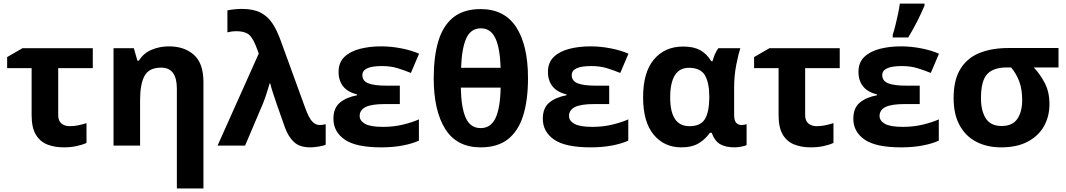

<svg xmlns="http://www.w3.org/2000/svg" viewBox="-20 -816 5972 1076"><path d="M500 -545.9V-434.1H306.2V-170.9Q306.2 -139.6 324 -124.3Q341.8 -108.9 371.1 -108.9Q395.5 -108.9 418.7 -113.8Q441.9 -118.7 464.8 -126V-15.1Q442.4 -4.4 409.2 2.7Q376 9.8 336.9 9.8Q286.1 9.8 245.4 -6.1Q204.6 -22 180.9 -61.3Q157.2 -100.6 157.2 -170.9V-434.1H20V-496.1L106 -545.9Z M926.3 -556.2Q1013.7 -556.2 1066.9 -508.5Q1120.1 -460.9 1120.1 -356V240.2H971.2V-318.8Q971.2 -437 883.3 -437Q814.9 -437 790 -390.6Q765.1 -344.2 765.1 -256.8V0H616.2V-545.9H730L750 -476.1H758.3Q784.2 -518.1 829.6 -537.1Q875 -556.2 926.3 -556.2Z M1199.2 0 1430.2 -516.1 1413.1 -561Q1392.1 -612.8 1368.2 -627Q1344.2 -641.1 1304.2 -641.1Q1290.5 -641.1 1277.3 -639.2Q1264.2 -637.2 1254.4 -634.8V-757.8Q1268.1 -761.2 1292.7 -763.7Q1317.4 -766.1 1335.4 -766.1Q1398.9 -766.1 1439.5 -745.6Q1480 -725.1 1506.1 -685.8Q1532.2 -646.5 1552.2 -590.8L1689.5 -213.9Q1711.9 -151.9 1731.2 -133.5Q1750.5 -115.2 1771.5 -115.2Q1785.6 -115.2 1805.2 -120.1V-4.9Q1793.5 1 1765.6 5.4Q1737.8 9.8 1719.2 9.8Q1658.7 9.8 1627 -20.5Q1595.2 -50.8 1577.1 -101.1L1530.3 -233.9Q1519 -266.1 1509.3 -296.6Q1499.5 -327.1 1494.1 -349.1H1491.2Q1483.9 -322.8 1473.9 -292Q1463.9 -261.2 1454.1 -236.8L1353.5 0Z M2220.7 -335.9V-232.9H2138.7Q2061.5 -232.9 2028.6 -216.1Q1995.6 -199.2 1995.6 -166Q1995.6 -139.2 2025.6 -122.1Q2055.7 -105 2126.5 -105Q2187.5 -105 2240.5 -118.2Q2293.5 -131.3 2327.6 -147V-27.8Q2290 -10.7 2236.3 -0.5Q2182.6 9.8 2115.7 9.8Q1974.6 9.8 1911.6 -33.9Q1848.6 -77.6 1848.6 -150.9Q1848.6 -210.9 1885 -241Q1921.4 -271 1981.4 -282.2V-287.1Q1929.2 -299.3 1903.3 -331.8Q1877.4 -364.3 1877.4 -413.1Q1877.4 -465.3 1909.7 -496.6Q1941.9 -527.8 1996.1 -542Q2050.3 -556.2 2115.7 -556.2Q2172.4 -556.2 2229.5 -544.9Q2286.6 -533.7 2328.6 -515.1L2282.7 -407.2Q2246.6 -421.9 2208.3 -433.8Q2169.9 -445.8 2119.6 -445.8Q2010.7 -445.8 2010.7 -395Q2010.7 -362.8 2043.5 -349.4Q2076.2 -335.9 2145.5 -335.9Z M2939 -377.9Q2939 -256.3 2912.4 -169.7Q2885.7 -83 2827.6 -36.6Q2769.5 9.8 2673.8 9.8Q2540 9.8 2475.3 -93Q2410.6 -195.8 2410.6 -377.9Q2410.6 -499.5 2436.8 -586.2Q2462.9 -672.9 2521 -719Q2579.1 -765.1 2673.8 -765.1Q2807.1 -765.1 2873 -663.6Q2939 -562 2939 -377.9ZM2674.8 -657.2Q2618.7 -657.2 2593.3 -601.8Q2567.9 -546.4 2564 -436H2785.6Q2782.2 -546.4 2756.1 -601.8Q2730 -657.2 2674.8 -657.2ZM2673.8 -98.1Q2730.5 -98.1 2757.1 -154.5Q2783.7 -210.9 2785.6 -325.2H2562.5Q2564.5 -212.4 2590.3 -155.3Q2616.2 -98.1 2673.8 -98.1Z M3394 -335.9V-232.9H3312Q3234.9 -232.9 3201.9 -216.1Q3168.9 -199.2 3168.9 -166Q3168.9 -139.2 3199 -122.1Q3229 -105 3299.8 -105Q3360.8 -105 3413.8 -118.2Q3466.8 -131.3 3501 -147V-27.8Q3463.4 -10.7 3409.7 -0.5Q3356 9.8 3289.1 9.8Q3147.9 9.8 3085 -33.9Q3022 -77.6 3022 -150.9Q3022 -210.9 3058.3 -241Q3094.7 -271 3154.8 -282.2V-287.1Q3102.5 -299.3 3076.7 -331.8Q3050.8 -364.3 3050.8 -413.1Q3050.8 -465.3 3083 -496.6Q3115.2 -527.8 3169.4 -542Q3223.6 -556.2 3289.1 -556.2Q3345.7 -556.2 3402.8 -544.9Q3460 -533.7 3502 -515.1L3456.1 -407.2Q3419.9 -421.9 3381.6 -433.8Q3343.3 -445.8 3293 -445.8Q3184.1 -445.8 3184.1 -395Q3184.1 -362.8 3216.8 -349.4Q3249.5 -335.9 3318.8 -335.9Z M3797.9 9.8Q3702.1 9.8 3643.1 -61.5Q3584 -132.8 3584 -271Q3584 -410.6 3644.8 -482.9Q3705.6 -555.2 3809.1 -555.2Q3867.2 -555.2 3904.3 -534.7Q3941.4 -514.2 3965.8 -473.1H3973.1Q3977.5 -490.2 3985.8 -510.5Q3994.1 -530.8 4005.9 -545.9H4128.9Q4118.2 -513.7 4106.2 -452.9Q4094.2 -392.1 4094.2 -325.2V-172.9Q4094.2 -139.2 4106.4 -127.2Q4118.7 -115.2 4135.3 -115.2Q4142.1 -115.2 4151.4 -116.9Q4160.6 -118.7 4164.1 -120.1V-2.9Q4156.7 1.5 4135.3 5.6Q4113.8 9.8 4097.2 9.8Q4046.9 9.8 4016.1 -7.8Q3985.4 -25.4 3968.3 -71.8H3958Q3935.5 -38.1 3897.5 -14.2Q3859.4 9.8 3797.9 9.8ZM3843.3 -108.9Q3904.8 -108.9 3929.2 -146.7Q3953.6 -184.6 3955.1 -266.1V-272Q3955.1 -351.6 3930.7 -393.8Q3906.2 -436 3840.8 -436Q3787.6 -436 3761.7 -393.6Q3735.8 -351.1 3735.8 -270Q3735.8 -108.9 3843.3 -108.9Z M4686 -545.9V-434.1H4492.2V-170.9Q4492.2 -139.6 4510 -124.3Q4527.8 -108.9 4557.1 -108.9Q4581.5 -108.9 4604.7 -113.8Q4627.9 -118.7 4650.9 -126V-15.1Q4628.4 -4.4 4595.2 2.7Q4562 9.8 4522.9 9.8Q4472.2 9.8 4431.4 -6.1Q4390.6 -22 4366.9 -61.3Q4343.3 -100.6 4343.3 -170.9V-434.1H4206.1V-496.1L4292 -545.9Z M5134.3 -335.9V-232.9H5052.2Q4975.1 -232.9 4942.1 -216.1Q4909.2 -199.2 4909.2 -166Q4909.2 -139.2 4939.2 -122.1Q4969.2 -105 5040 -105Q5101.1 -105 5154.1 -118.2Q5207 -131.3 5241.2 -147V-27.8Q5203.6 -10.7 5149.9 -0.5Q5096.2 9.8 5029.3 9.8Q4888.2 9.8 4825.2 -33.9Q4762.2 -77.6 4762.2 -150.9Q4762.2 -210.9 4798.6 -241Q4835 -271 4895 -282.2V-287.1Q4842.8 -299.3 4816.9 -331.8Q4791 -364.3 4791 -413.1Q4791 -465.3 4823.2 -496.6Q4855.5 -527.8 4909.7 -542Q4963.9 -556.2 5029.3 -556.2Q5085.9 -556.2 5143.1 -544.9Q5200.2 -533.7 5242.2 -515.1L5196.3 -407.2Q5160.2 -421.9 5121.8 -433.8Q5083.5 -445.8 5033.2 -445.8Q4924.3 -445.8 4924.3 -395Q4924.3 -362.8 4957 -349.4Q4989.7 -335.9 5059.1 -335.9ZM4982.9 -606V-621.1Q4990.7 -644.5 4998.5 -675.8Q5006.3 -707 5012.9 -738.8Q5019.5 -770.5 5022.9 -795.9H5161.1V-784.2Q5144.5 -745.1 5121.6 -699.2Q5098.6 -653.3 5069.8 -606Z M5861.3 -231.9Q5861.3 -163.6 5830.6 -108.9Q5799.8 -54.2 5739.5 -22.2Q5679.2 9.8 5591.3 9.8Q5511.2 9.8 5451.2 -21.5Q5391.1 -52.7 5357.7 -114.3Q5324.2 -175.8 5324.2 -266.1Q5324.2 -366.7 5361.6 -428.5Q5398.9 -490.2 5468 -518.6Q5537.1 -546.9 5632.3 -546.9H5912.1V-438H5773.4Q5809.6 -399.9 5835.4 -350.1Q5861.3 -300.3 5861.3 -231.9ZM5477.5 -266.1Q5477.5 -195.3 5504.6 -152.6Q5531.7 -109.9 5593.3 -109.9Q5654.3 -109.9 5681.4 -149.9Q5708.5 -189.9 5708.5 -254.9Q5708.5 -314.9 5692.6 -358.2Q5676.8 -401.4 5646.5 -438H5622.1Q5546.9 -438 5512.2 -400.4Q5477.5 -362.8 5477.5 -266.1Z"/></svg>

Font: Open Sans
Style: Bold
Weight: 700
Designer: Monotype Design Team
Foundry: Monotype Imaging Inc.
Version: Version 3.000; ttfautohint (v1.8.4)